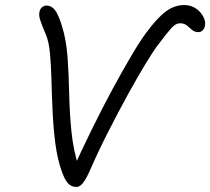

<svg xmlns="http://www.w3.org/2000/svg" viewBox="-20 -728 831 759"><path d="M282 11Q270 11 260 5.5Q250 0 241.5 -13Q233 -26 225 -48Q207 -98 199 -159.5Q191 -221 188 -285.5Q185 -350 183.5 -409.5Q182 -469 177.5 -517Q173 -565 161 -592Q145 -630 139 -648.5Q133 -667 136 -681Q138 -692 146 -699Q154 -706 164 -706Q184 -706 197.5 -688Q211 -670 224 -628Q242 -572 247 -502.5Q252 -433 253.5 -357.5Q255 -282 262.5 -207.5Q270 -133 292 -65L268 -58Q303 -135 343 -216.5Q383 -298 424 -374Q465 -450 500 -509Q535 -568 559 -600Q602 -658 636 -683Q670 -708 708 -708Q735 -708 754.5 -694.5Q774 -681 784 -661.5Q794 -642 790 -625Q788 -615 781 -608Q774 -601 765 -601Q749 -601 739 -610Q729 -619 718.5 -627.5Q708 -636 691 -636Q675 -636 658 -617.5Q641 -599 608 -555Q589 -531 557 -478.5Q525 -426 486.5 -356Q448 -286 408 -207.5Q368 -129 334 -51Q325 -31 316.5 -17Q308 -3 299.5 4Q291 11 282 11Z"/></svg>

Font: Shantell Sans Light
Style: Italic
Weight: 300
Italic angle: -11°
Designer: Stephen Nixon, Anya Danilova, Shantell Martin
Foundry: Arrow Type
Version: Version 1.008;[ac192a2d6]